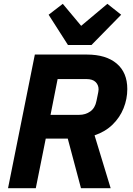

<svg xmlns="http://www.w3.org/2000/svg" viewBox="-20 -983 695 1003"><path d="M219 -259 167 0H22L162 -698H434Q534 -698 589.5 -651Q645 -604 645 -518Q645 -466 625.5 -417.5Q606 -369 568 -332Q530 -295 474 -276L558 0H403L334 -259ZM244 -383H393Q427 -383 452 -401Q477 -419 484 -456Q487 -471 489.5 -482.5Q492 -494 493.5 -502.5Q495 -511 495 -516Q495 -539 479.5 -554.5Q464 -570 431 -570H281ZM458 -748H335L234 -906L308 -963L404 -848L541 -963L613 -906Z"/></svg>

Font: IBM Plex Sans
Style: Bold Italic
Weight: 700
Italic angle: -11.31°
Designer: Mike Abbink, Paul van der Laan, Pieter van Rosmalen
Foundry: Bold Monday
Version: Version 3.201